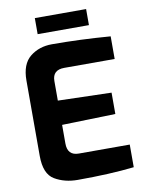

<svg xmlns="http://www.w3.org/2000/svg" viewBox="-97 -963 791 1036"><g transform="rotate(-10 298.5 -445.0)"><path d="M64 -158V-571Q64 -661 113.5 -700.5Q163 -740 233 -740Q386 -740 553 -727V-603H277Q212 -603 212 -542V-435L505 -427V-310L212 -302V-200Q212 -134 274 -134H553V-10Q420 5 244 5Q172 5 118 -27Q64 -59 64 -158ZM167 -895H448V-807H167Z"/></g></svg>

Font: Exo
Style: Bold
Weight: 700
Designer: Natanael Gama
Foundry: Natanael Gama
Version: Version 1.500; ttfautohint (v1.6)